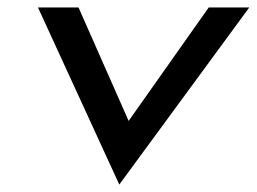

<svg xmlns="http://www.w3.org/2000/svg" viewBox="-20 -471 690 516"><path d="M82 -451 300.6 25 650 -451H541L325.7 -146L191 -451Z"/></svg>

Font: Charger
Style: ExBdIt
Weight: 400
Designer: Jasper
Foundry: Cannot Into Space Fonts
Version: Version 0.99